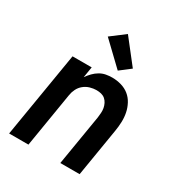

<svg xmlns="http://www.w3.org/2000/svg" viewBox="-183 -908 966 1033"><g transform="rotate(30 300.0 -391.5)"><path d="M25 0 113 -530H232L221 -463Q233 -480 247.5 -495Q262 -510 280 -520.5Q298 -531 317.5 -534.5Q337 -538 356 -538Q385 -538 412.5 -530Q440 -522 461 -505Q482 -488 495 -463.5Q508 -439 513.5 -412Q519 -385 518 -355.5Q517 -326 512 -297L463 0H343L395 -313Q397 -328 398 -343Q399 -358 396.5 -372Q394 -386 387.5 -399Q381 -412 370.5 -421Q360 -430 346 -433.5Q332 -437 317 -437Q297 -437 276.5 -431Q256 -425 239.5 -411.5Q223 -398 213.5 -379Q204 -360 201 -340L145 0ZM362 -585 224 -717 311 -783 427 -635Z"/></g></svg>

Font: Iosevka Curly Extended Oblique
Style: Bold
Weight: 700
Width: 7
Italic angle: -9°
Monospace: yes
Designer: Belleve Invis
Foundry: Belleve Invis
Version: Version 11.1.0; ttfautohint (v1.8.3)